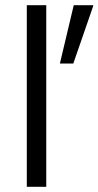

<svg xmlns="http://www.w3.org/2000/svg" viewBox="-20 -720 379 740"><path d="M83.3 0V-700H158.3V0ZM210.8 -475 264.2 -700H339.2V-696.7L262.5 -475Z"/></svg>

Font: Funnel Sans Light
Style: Regular
Weight: 300
Designer: NORD ID, Kristian Moeller
Foundry: Dicotype
Version: Version 1.000